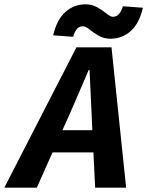

<svg xmlns="http://www.w3.org/2000/svg" viewBox="-63 -872 684 892"><path d="M266 -354 227 -267H366L362 -353Q361 -371 353 -547H349Q337 -520 309.5 -455Q282 -390 266 -354ZM-43 0 292 -652H455L523 0H379L371 -164H181L108 0ZM450 -692Q420 -692 395 -706.5Q370 -721 352.5 -735.5Q335 -750 322 -750Q290 -750 277 -701L184 -708Q201 -781 241 -816.5Q281 -852 335 -852Q365 -852 390 -837.5Q415 -823 432.5 -808.5Q450 -794 462 -794Q493 -794 508 -843L601 -836Q584 -763 544 -727.5Q504 -692 450 -692Z"/></svg>

Font: TypoPRO Source Code Pro
Style: Bold Italic
Weight: 700
Italic angle: -11°
Monospace: yes
Designer: Paul D. Hunt, Teo Tuominen
Foundry: Adobe Systems Incorporated
Version: Version 1.030;PS 1.0;hotconv 1.0.84;makeotf.lib2.5.63406